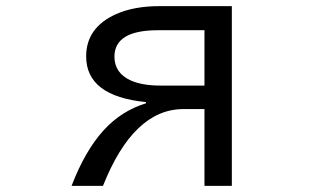

<svg xmlns="http://www.w3.org/2000/svg" viewBox="-20 -585 1040 630"><path d="M740.7 -564.9V24.9H650.9V-227.1H582Q418 -227.1 317.9 24.9H214.8Q259.3 -90.8 319.8 -157.2Q377.9 -221.2 459 -246.1V-250Q262.7 -269.5 262.7 -399.9Q262.7 -494.6 360.8 -538.6Q419.4 -564.9 503.9 -564.9ZM650.9 -485.8H498Q355.5 -485.8 355.5 -398.9Q355.5 -344.7 410.6 -320.3Q448.2 -304.2 505.9 -304.2H650.9Z"/></svg>

Font: FORM UDPGothic
Style: Regular
Weight: 400
Foundry: Pronama LLC
Version: Version 1.05101